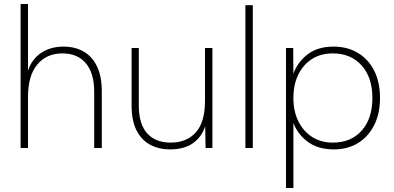

<svg xmlns="http://www.w3.org/2000/svg" viewBox="-20 -740 1969 960"><path d="M83 -720H120V-387Q140 -446 187 -476.5Q234 -507 298 -507Q353 -507 396 -483.5Q439 -460 464 -410Q489 -360 489 -282V0H451V-281Q451 -374 409.5 -423.5Q368 -473 292 -473Q213 -473 166.5 -417.5Q120 -362 120 -255V0H83Z M1042 0H1008L1006 -109Q988 -54 944 -23.5Q900 7 830 7Q775 7 731.5 -16Q688 -39 663 -87.5Q638 -136 638 -212V-500H674V-213Q674 -120 715.5 -73.5Q757 -27 834 -27Q913 -27 959 -78Q1005 -129 1005 -236V-500H1042Z M1207 -714H1244V0H1207Z M1444 -134 1447 -136V200H1410V-500H1446L1447 -371Q1466 -427 1516.5 -467Q1567 -507 1648 -507Q1717 -507 1769.5 -475.5Q1822 -444 1851 -386.5Q1880 -329 1880 -250Q1880 -172 1851 -114.5Q1822 -57 1770.5 -25Q1719 7 1649 7Q1568 7 1515.5 -33.5Q1463 -74 1444 -134ZM1842 -250Q1842 -353 1788 -413Q1734 -473 1644 -473Q1584 -473 1540 -445Q1496 -417 1471.5 -367Q1447 -317 1447 -250Q1447 -183 1472 -133Q1497 -83 1541 -55Q1585 -27 1644 -27Q1735 -27 1788.5 -87Q1842 -147 1842 -250Z"/></svg>

Font: Albert Sans ExtraLight
Style: Regular
Weight: 250
Designer: Andreas Rasmussen
Foundry: a.Foundry
Version: Version 1.025